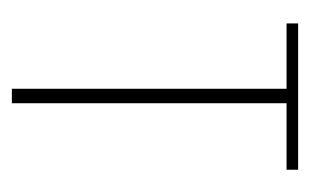

<svg xmlns="http://www.w3.org/2000/svg" viewBox="-122 -414 535 332"><g transform="rotate(90 146.0 -247.5)"><path d="M133 0V-475H20V-495H273V-475H158V0Z"/></g></svg>

Font: Alumni Sans Thin
Style: Regular
Weight: 100
Designer: Robert E. Leuschke
Foundry: Robert E. Leuschke
Version: Version 1.018